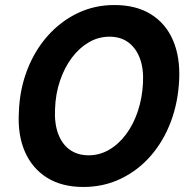

<svg xmlns="http://www.w3.org/2000/svg" viewBox="-20 -732 752 764"><path d="M312 12Q226 12 167 -25Q108 -62 79 -128.5Q50 -195 55 -284Q58 -375 88 -453Q118 -531 169.5 -589Q221 -647 288.5 -679.5Q356 -712 435 -712Q522 -712 581 -675Q640 -638 668.5 -571.5Q697 -505 693 -416Q689 -325 659.5 -247Q630 -169 579 -111Q528 -53 460 -20.5Q392 12 312 12ZM333 -114Q376 -114 414 -136Q452 -158 481.5 -197.5Q511 -237 528.5 -289.5Q546 -342 549 -402Q552 -459 536.5 -500Q521 -541 490.5 -563.5Q460 -586 416 -586Q372 -586 334 -564Q296 -542 266.5 -503Q237 -464 219 -411.5Q201 -359 199 -298Q196 -241 211.5 -199.5Q227 -158 258 -136Q289 -114 333 -114Z"/></svg>

Font: DM Sans 28pt ExtraBold
Style: Italic
Weight: 800
Italic angle: -10°
Version: Version 4.004;gftools[0.9.30]